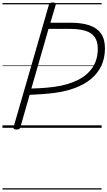

<svg xmlns="http://www.w3.org/2000/svg" viewBox="-20 -1035 870 1555"><path d="M114 14Q100 14 93.5 9.5Q87 5 90 -6L376 -996Q379 -1006 386 -1010.5Q393 -1015 407 -1015Q421 -1015 427.5 -1010.5Q434 -1006 431 -995L388 -851H549Q642 -851 704 -830Q766 -809 798 -763.5Q830 -718 830 -643Q830 -564 800.5 -502Q771 -440 716.5 -395Q662 -350 586 -322Q510 -294 417 -282Q369 -276 319 -272.5Q269 -269 220 -267L145 -5Q142 5 135.5 9.5Q129 14 114 14ZM234 -318Q265 -319 297 -320.5Q329 -322 361 -325Q393 -328 422 -332Q530 -347 608.5 -386Q687 -425 729.5 -488.5Q772 -552 772 -640Q772 -699 747 -734.5Q722 -770 672 -785.5Q622 -801 546 -801H373ZM0 490H803V500H0ZM0 -20H803V0H0ZM0 -505H803V-500H0ZM0 -1010H803V-1000H0Z"/></svg>

Font: Playwrite AU NSW Guides
Style: Regular
Weight: 400
Designer: Veronika Burian, José Scaglione
Foundry: TypeTogether
Version: Version 1.003